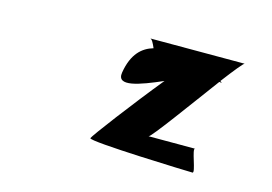

<svg xmlns="http://www.w3.org/2000/svg" viewBox="-56 -692 756 534"><g transform="rotate(15 322.0 -425.0)"><path d="M230 -279C228 -269 519 -260 529 -260C539 -260 509 -326 519 -326H385C392 -326 478 -445 536 -523C543 -522 546 -521 538 -526C566 -563 588 -590 591 -590H319C324 -590 330 -578 335 -566C304 -557 277 -534 268 -478C261 -435 324 -458 388 -486C321 -404 231 -285 230 -279Z"/></g></svg>

Font: Ampere
Style: SCSuExtIta
Weight: 400
Version: Version 1